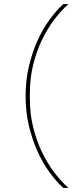

<svg xmlns="http://www.w3.org/2000/svg" viewBox="-20 -780 372 938"><path d="M105 -311Q105 -387 121 -455Q137 -523 162.5 -580Q188 -637 221 -682.5Q254 -728 289 -760H314Q277 -727 243 -681.5Q209 -636 183 -580.5Q157 -525 141.5 -461Q126 -397 126 -328V-294Q126 -225 141.5 -161Q157 -97 183 -41.5Q209 14 243 59.5Q277 105 314 138H289Q254 106 221 60.5Q188 15 162.5 -42Q137 -99 121 -166.5Q105 -234 105 -311Z"/></svg>

Font: IBM Plex Sans Arabic Thin
Style: Regular
Weight: 100
Designer: Mike Abbink, Paul van der Laan, Pieter van Rosmalen, Wael Morcos, Khajak Apelian
Foundry: Bold Monday
Version: Version 1.101